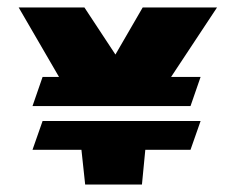

<svg xmlns="http://www.w3.org/2000/svg" viewBox="-20 -494 621 514"><path d="M67 -210 94 -288H138L30 -474H206L289 -348L362 -474H561L438 -288H517L490 -210ZM67 -93 94 -170H517L490 -93H369L360 0H208L198 -93Z"/></svg>

Font: Wendy One
Style: Regular
Weight: 400
Designer: Alejandro Inler
Foundry: Alejandro Inler
Version: 1.001